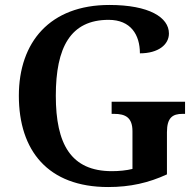

<svg xmlns="http://www.w3.org/2000/svg" viewBox="-20 -744 791 774"><path d="M416 10C505 10 579 -7 653 -41V-211C653 -270 676 -285 716 -285H726V-334H430V-285H440C486 -285 514 -270 514 -215V-63C490 -57 460 -54 431 -54C266 -54 205 -163 205 -358C205 -553 264 -664 418 -664C507 -664 544 -604 544 -529C618 -529 661 -564 661 -609C661 -674 581 -724 421 -724C181 -724 56 -574 56 -358C56 -137 173 10 416 10Z"/></svg>

Font: Noto Serif Oriya SemiBold
Style: Regular
Weight: 600
Designer: David Williams
Foundry: Google LLC, David Williams
Version: Version 1.051